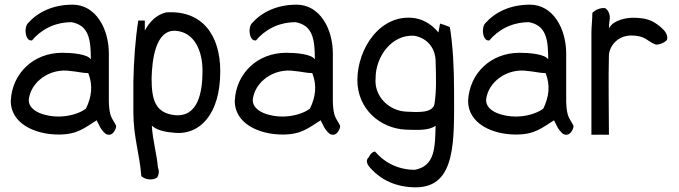

<svg xmlns="http://www.w3.org/2000/svg" viewBox="-20 -565 2907 822"><path d="M26 -133C26 -37 128 11 231 11C313 11 342 -18 394 -50C406 -27 409 -13 431 7C462 27 480 -18 477 -27C461 -60 448 -61 446 -130V-336C446 -442 390 -545 291 -545C206 -545 142 -513 100 -466C81 -447 88 -387 117 -392C152 -434 209 -470 287 -470C360 -456 369 -397 369 -311C354 -334 287 -339 246 -339C125 -339 32 -253 26 -133ZM103 -137C111 -215 194 -275 282 -261C309 -259 333 -252 358 -252C379 -198 372 -150 348 -100C320 -79 275 -66 229 -66C182 -66 103 -84 103 -137Z M551 -84C551 21 578 95 585 189C601 204 632 209 653 195C661 181 662 166 656 151C651 93 634 38 630 -27C653 -6 691 1 733 4C832 11 923 -71 923 -260C923 -413 847 -522 692 -512C651 -503 620 -472 600 -434V-477H572C559 -395 553 -307 551 -215ZM629 -230C631 -304 644 -440 733 -433C812 -427 847 -348 847 -262C847 -170 828 -63 729 -72C645 -81 629 -137 629 -230Z M985 -133C985 -37 1087 11 1190 11C1272 11 1301 -18 1353 -50C1365 -27 1368 -13 1390 7C1421 27 1439 -18 1436 -27C1420 -60 1407 -61 1405 -130V-336C1405 -442 1349 -545 1250 -545C1165 -545 1101 -513 1059 -466C1040 -447 1047 -387 1076 -392C1111 -434 1168 -470 1246 -470C1319 -456 1328 -397 1328 -311C1313 -334 1246 -339 1205 -339C1084 -339 991 -253 985 -133ZM1062 -137C1070 -215 1153 -275 1241 -261C1268 -259 1292 -252 1317 -252C1338 -198 1331 -150 1307 -100C1279 -79 1234 -66 1188 -66C1141 -66 1062 -84 1062 -137Z M1510 -222C1510 -98 1608 -15 1717 -10C1768 -8 1818 -6 1845 -27C1842 65 1844 145 1756 162C1678 162 1620 125 1586 84C1580 83 1566 91 1559 108C1540 125 1558 147 1569 158C1611 204 1675 237 1760 237C1935 237 1924 33 1924 -173C1924 -272 1919 -370 1906 -449C1890 -456 1876 -461 1864 -464L1857 -426C1835 -453 1802 -479 1758 -487C1609 -510 1510 -357 1510 -222ZM1588 -230C1588 -323 1657 -418 1753 -412C1807 -403 1845 -361 1845 -301C1847 -229 1849 -179 1840 -119C1831 -79 1764 -85 1720 -87C1645 -90 1581 -153 1588 -230Z M1984 -133C1984 -37 2086 11 2189 11C2271 11 2300 -18 2352 -50C2364 -27 2367 -13 2389 7C2420 27 2438 -18 2435 -27C2419 -60 2406 -61 2404 -130V-336C2404 -442 2348 -545 2249 -545C2164 -545 2100 -513 2058 -466C2039 -447 2046 -387 2075 -392C2110 -434 2167 -470 2245 -470C2318 -456 2327 -397 2327 -311C2312 -334 2245 -339 2204 -339C2083 -339 1990 -253 1984 -133ZM2061 -137C2069 -215 2152 -275 2240 -261C2267 -259 2291 -252 2316 -252C2337 -198 2330 -150 2306 -100C2278 -79 2233 -66 2187 -66C2140 -66 2061 -84 2061 -137Z M2512 12C2538 11 2561 12 2587 12C2587 -103 2584 -220 2587 -332C2593 -376 2630 -413 2683 -413C2745 -413 2751 -387 2788 -374C2806 -374 2822 -381 2835 -393C2843 -414 2825 -435 2811 -447C2772 -481 2743 -489 2685 -489C2638 -487 2596 -468 2587 -442C2587 -454 2588 -467 2590 -480C2594 -502 2584 -522 2571 -530C2548 -533 2527 -521 2516 -510C2516 -480 2512 -452 2512 -425Z"/></svg>

Font: Snowfall
Style: Regular
Weight: 400
Designer: Jasper
Foundry: Cannot Into Space Fonts
Version: Version 0.9